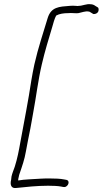

<svg xmlns="http://www.w3.org/2000/svg" viewBox="-20 -797 508 950"><path d="M150 -478C144 -452 140 -426 135 -399C120 -298 100 -199 81 -95C73 -50 66 -13 53 28C47 45 40 62 37 76C36 82 36 88 35 93C29 117 35 137 61 133C107 128 164 122 218 122C241 122 266 123 282 126L292 128C297 129 302 129 307 126C322 117 324 96 309 93L298 91C279 87 253 86 226 86C211 86 197 86 182 87C143 90 103 90 70 96C70 94 71 92 70 90L73 77C74 72 75 66 78 59C89 27 102 -10 108 -47C114 -84 122 -117 130 -160C135 -185 139 -211 144 -238C159 -317 168 -398 187 -479C202 -544 221 -605 238 -662C243 -680 250 -706 258 -720C274 -729 295 -732 319 -732C332 -734 357 -730 368 -732C383 -735 403 -743 418 -740C421 -740 424 -739 428 -736L438 -730C441 -727 445 -727 450 -728C460 -730 468 -737 468 -750C468 -755 467 -759 463 -761L453 -767C445 -773 437 -776 428 -776C409 -779 388 -768 370 -768C367 -767 362 -767 355 -768C345 -769 335 -769 325 -768C273 -764 233 -763 216 -708C194 -634 169 -562 150 -478Z"/></svg>

Font: Stray Cat
Style: ExtObl
Weight: 400
Version: Version 1.0